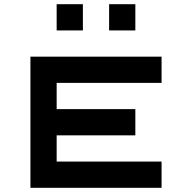

<svg xmlns="http://www.w3.org/2000/svg" viewBox="-20 -895 915 915"><path d="M250 -875H375V-750H250ZM500 -875H625V-750H500ZM125 -625H750V-500H250V-375H625V-250H250V-125H750V0H125Z"/></svg>

Font: Dogica Pixel
Style: Regular
Weight: 400
Designer: Roberto Mocci
Version: Version 001.000